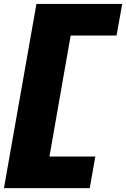

<svg xmlns="http://www.w3.org/2000/svg" viewBox="-70 -750 654 996"><path d="M-49.5 226H395.5L424.5 62H186.5L296.5 -565.5H534.5L564 -729.5H119Z"/></svg>

Font: Anybody Expanded Black
Style: Italic
Weight: 900
Width: 7
Italic angle: -10°
Version: Version 1.113;gftools[0.9.25]